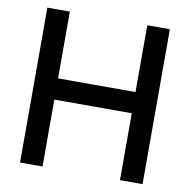

<svg xmlns="http://www.w3.org/2000/svg" viewBox="-80 -799 871 879"><g transform="rotate(10 355.0 -360.0)"><path d="M70 0H174.5V-311H534.5V0H639.5V-720H534.5V-409.5H174.5V-720H70Z"/></g></svg>

Font: Eudonet SemiBold
Style: Regular
Weight: 600
Designer: Mikhail Sharanda
Foundry: Mikhail Sharanda
Version: Version 4.503;Glyphs 3.1.2 (3151)